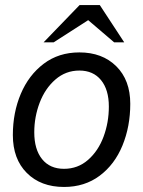

<svg xmlns="http://www.w3.org/2000/svg" viewBox="-20 -730 568 762"><path d="M31 -194Q31 -283 62.5 -357.5Q94 -432 153.5 -477Q213 -522 295 -522Q386 -522 441.5 -467Q497 -412 497 -318Q497 -228 466 -152.5Q435 -77 375.5 -32.5Q316 12 234 12Q142 12 86.5 -43.5Q31 -99 31 -194ZM412 -307Q412 -374 381 -412Q350 -450 295 -450Q241 -450 200 -414.5Q159 -379 137.5 -322.5Q116 -266 116 -205Q116 -137 147 -98.5Q178 -60 234 -60Q289 -60 329.5 -95.5Q370 -131 391 -187.5Q412 -244 412 -307ZM296 -710H376L473 -562H433L330 -650L193 -562H153Z"/></svg>

Font: Thasadith
Style: Bold Italic
Weight: 700
Italic angle: -9°
Designer: Cadson Demak Co.,Ltd.
Foundry: Cadson Demak Co.,Ltd.
Version: Version 1.000; ttfautohint (v1.6)